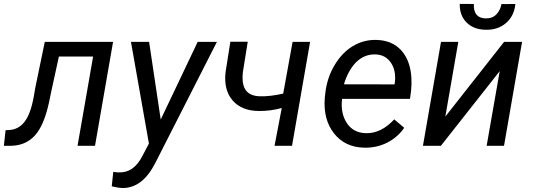

<svg xmlns="http://www.w3.org/2000/svg" viewBox="-47 -741 2712 976"><path d="M527.8 -528.3 436 0H347.2L426.3 -453.6H252.4L212.9 -272.9L202.1 -220.2Q176.3 -102.1 129.9 -51.8Q83.5 -1.5 10.7 0H-27.3L-18.6 -79.1L0.5 -80.1Q47.9 -83 78.1 -122.3Q108.4 -161.6 124 -246.6L132.8 -296.9L180.7 -528.3Z M565.4 0ZM770 -133.3 958 -528.3H1055.7L742.2 87.9Q676.8 216.3 574.2 214.8Q556.2 214.4 521 206.1L528.8 132.8L551.8 135.3Q593.8 137.2 624.3 116.5Q654.8 95.7 678.2 49.3L710 -11.2L618.7 -528.3H710.9Z M1437.5 0H1348.6L1385.3 -191.9Q1325.2 -175.8 1267.6 -176.8Q1180.7 -177.7 1135 -231Q1089.4 -284.2 1099.6 -374.5L1124 -528.8H1212.4L1187.5 -374Q1184.6 -348.6 1187 -326.7Q1194.8 -254.4 1272 -251.5Q1325.7 -250 1392.6 -265.1L1440.4 -528.3H1529.3Z M1595.2 0ZM1805.2 9.8Q1706.5 7.8 1650.9 -63Q1595.2 -133.8 1604 -244.1L1606.4 -265.1Q1614.7 -343.8 1653.1 -408.7Q1691.4 -473.6 1746.6 -506.6Q1801.8 -539.6 1865.7 -538.1Q1947.3 -536.1 1993.7 -483.9Q2040 -431.6 2044.4 -342.3Q2045.9 -310.5 2042.5 -278.8L2037.1 -238.3H1691.9Q1683.1 -166.5 1715.6 -116.2Q1748 -65.9 1812.5 -64Q1890.6 -62 1957 -134.3L2007.8 -91.3Q1974.6 -43.5 1922.1 -16.4Q1869.6 10.7 1805.2 9.8ZM1861.3 -464.4Q1806.6 -465.8 1765.9 -427.2Q1725.1 -388.7 1701.2 -312.5L1958 -312L1960 -319.8Q1967.8 -381.3 1940.2 -422.1Q1912.6 -462.9 1861.3 -464.4Z M2103 0ZM2515.6 -528.3H2606.9L2515.1 0H2426.8L2493.2 -379.4L2194.3 0H2103L2194.8 -528.3H2282.7L2216.8 -148.4ZM2572.8 -720.7Q2566.9 -659.7 2525.1 -623.8Q2483.4 -587.9 2420.9 -589.8Q2360.8 -590.8 2325 -626.5Q2289.1 -662.1 2290 -721.2L2361.8 -720.7Q2358.4 -649.4 2421.4 -647.5Q2456.1 -647 2476.1 -667.7Q2496.1 -688.5 2502 -720.2Z"/></svg>

Font: Roboto
Style: Italic
Weight: 400
Italic angle: -12°
Designer: Google
Version: Version 2.134; 2016; ttfautohint (v1.6)